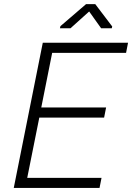

<svg xmlns="http://www.w3.org/2000/svg" viewBox="-20 -920 647 940"><path d="M489.7 -344.2H172.4L113.3 -49.3H477.1L467.3 0H47.4L189.5 -710.9H606.9L597.2 -661.1H235.4L182.1 -394H499.5ZM529.3 -790.5 527.3 -781.7H475.1L416.5 -863.8L325.2 -781.7H273.4L275.9 -792L401.4 -899.9H446.3Z"/></svg>

Font: Franko
Style: Light Italic
Weight: 300
Designer: Google
Version: Version 1.200310; 2013